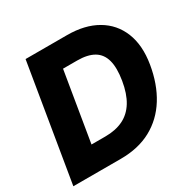

<svg xmlns="http://www.w3.org/2000/svg" viewBox="-162 -885 1036 1042"><g transform="rotate(-30 356.5 -364.0)"><path d="M304.2 0H83L106.9 -147H292.5Q357.4 -147 404.5 -169.9Q451.7 -192.9 481.2 -241Q510.7 -289.1 522.9 -363.8Q535.2 -439 522.2 -486.8Q509.3 -534.7 470.5 -557.6Q431.6 -580.6 366.2 -580.6H175.8L200.2 -727.5H387.7Q498.5 -727.5 574.5 -683.3Q650.4 -639.2 683.3 -557.6Q716.3 -476.1 697.8 -363.8Q679.2 -251.5 628.4 -169.9Q577.6 -88.4 496.6 -44.2Q415.5 0 304.2 0ZM302.2 -727.5 181.6 0H7.3L127.9 -727.5Z"/></g></svg>

Font: Inter 24pt ExtraBold
Style: Italic
Weight: 800
Italic angle: -9.3988°
Designer: Rasmus Andersson
Foundry: rsms
Version: Version 4.001;git-66647c0bb